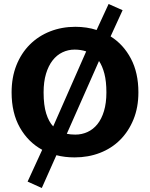

<svg xmlns="http://www.w3.org/2000/svg" viewBox="-20 -776 750 960"><path d="M523 -756 593 -725 533 -594Q597 -554 634.5 -483Q672 -412 672 -314Q672 -239 647.5 -179Q623 -119 580.5 -76.5Q538 -34 479.5 -11.5Q421 11 353 11Q304 11 262 0L189 164L118 132L191 -27Q121 -65 79.5 -138Q38 -211 38 -314Q38 -389 62 -449.5Q86 -510 129 -553Q172 -596 230.5 -619Q289 -642 357 -642Q385 -642 412 -638Q439 -634 463 -626ZM198 -314Q198 -250 211 -208.5Q224 -167 246 -144L411 -519Q384 -528 353 -528Q321 -528 292.5 -514.5Q264 -501 243 -474Q222 -447 210 -407Q198 -367 198 -314ZM357 -103Q389 -103 417.5 -116Q446 -129 467 -155Q488 -181 500 -221Q512 -261 512 -314Q512 -369 502 -407.5Q492 -446 475 -471L314 -107Q333 -103 357 -103Z"/></svg>

Font: Mukta Mahee ExtraBold
Style: Regular
Weight: 800
Designer: Shuchita Grover, Noopur Datye, Girish Dalvi, Yashodeep Gholap
Foundry: Ek Type
Version: Version 2.538;PS 1.000;hotconv 16.6.51;makeotf.lib2.5.65220;